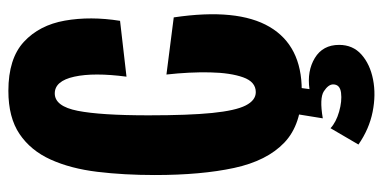

<svg xmlns="http://www.w3.org/2000/svg" viewBox="-242 -468 892 447"><g transform="rotate(-90 203.5 -245.0)"><path d="M216 12Q137 12 94.5 -28.5Q52 -69 35.5 -145.5Q19 -222 19 -330Q19 -402 26.5 -464Q34 -526 55 -572.5Q76 -619 114.5 -645Q153 -671 215 -671Q290 -671 329 -635Q368 -599 378.5 -539.5Q389 -480 378 -411L248 -396Q258 -472 248 -517.5Q238 -563 209 -563Q179 -563 168.5 -509.5Q158 -456 158 -345Q158 -251 163.5 -196.5Q169 -142 181 -118.5Q193 -95 212 -95Q236 -95 246.5 -124.5Q257 -154 258 -201.5Q259 -249 253 -303L386 -286Q408 -138 364 -63Q320 12 216 12ZM90 144 128 79Q142 92 166.5 99Q191 106 210.5 103.5Q230 101 230 85Q230 74 214 63.5Q198 53 151 61L162 -7H224L219 30Q261 24 291.5 42.5Q322 61 322 99Q322 131 299.5 151Q277 171 241.5 178Q206 185 166 177Q126 169 90 144Z"/></g></svg>

Font: Bricolage Grotesque 96pt Condensed Bricolage Grotesque 48pt Condensed Regular
Style: Bold
Weight: 700
Width: 3
Designer: Mathieu Triay
Foundry: Atelier Triay
Version: Version 1.001; ttfautohint (v1.8.4.7-5d5b);gftools[0.9.33.de